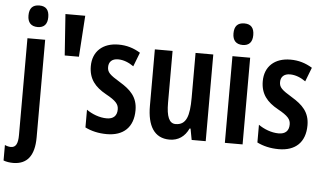

<svg xmlns="http://www.w3.org/2000/svg" viewBox="-83 -856 2022 1198"><g transform="rotate(5 927.5 -256.5)"><path d="M54 -685C54 -641 76 -618 117 -618C157 -618 178 -641 178 -685C178 -729 159 -753 117 -753C74 -753 54 -730 54 -685ZM40 240C124 239 171 186 171 68V-543H60V64C60 117 47 142 16 142C4 142 -9 139 -22 133V230C-4 237 18 240 40 240Z M407 -714H283L301 -456H390Z M771 -154C771 -237 725 -280 659 -320C593 -360 577 -375 577 -408C577 -441 598 -461 635 -461C670 -461 703 -447 733 -426L767 -514C724 -540 681 -553 630 -553C531 -553 469 -496 469 -404C469 -323 510 -276 578 -238C644 -202 660 -181 660 -149C660 -109 637 -88 596 -88C550 -88 503 -107 469 -131V-20C507 -1 553 10 605 10C709 10 771 -47 771 -154Z M1224 -543H1113V-262C1113 -149 1095 -90 1027 -90C987 -90 969 -132 969 -219V-543H858V-189C858 -66 901 10 998 10C1052 10 1093 -18 1117 -70H1123L1136 0H1224Z M1401 -753C1358 -753 1338 -730 1338 -685C1338 -641 1360 -618 1401 -618C1441 -618 1462 -641 1462 -685C1462 -729 1443 -753 1401 -753ZM1455 -543H1344V0H1455Z M1848 -154C1848 -237 1802 -280 1736 -320C1670 -360 1654 -375 1654 -408C1654 -441 1675 -461 1712 -461C1747 -461 1780 -447 1810 -426L1844 -514C1801 -540 1758 -553 1707 -553C1608 -553 1546 -496 1546 -404C1546 -323 1587 -276 1655 -238C1721 -202 1737 -181 1737 -149C1737 -109 1714 -88 1673 -88C1627 -88 1580 -107 1546 -131V-20C1584 -1 1630 10 1682 10C1786 10 1848 -47 1848 -154Z"/></g></svg>

Font: Noto Sans Georgian ExtraCondensed SemiBold
Style: Regular
Weight: 600
Width: 2
Designer: Monotype Design Team, Akaki Razmadze
Foundry: Google LLC
Version: Version 2.005